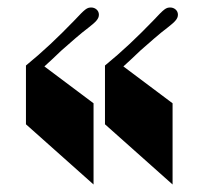

<svg xmlns="http://www.w3.org/2000/svg" viewBox="-20 -515 540 509"><path d="M258.3 -185.5 437.5 -25.9V-241.2L307.1 -338.9C319.8 -350.1 335 -364.7 352.1 -380.9C376.5 -402.3 403.3 -426.3 424.3 -441.9C444.3 -457.5 451.7 -465.3 451.7 -476.1C451.7 -487.8 441.4 -495.1 431.6 -495.1C419.9 -495.1 415.5 -491.7 386.7 -460.9C342.3 -415 304.2 -378.9 258.3 -341.3ZM48.8 -185.5 228 -25.9V-241.2L97.7 -338.9C110.4 -350.1 125.5 -364.7 142.6 -380.9C167 -402.3 193.8 -426.3 214.8 -441.9C234.9 -457.5 242.2 -465.3 242.2 -476.1C242.2 -487.8 231.9 -495.1 222.2 -495.1C210.4 -495.1 206.1 -491.7 177.2 -460.9C132.8 -415 94.7 -378.9 48.8 -341.3Z"/></svg>

Font: Limelight
Style: Regular
Weight: 400
Designer: Nicole Fally
Foundry: Nicole Fally
Version: Version 1.002